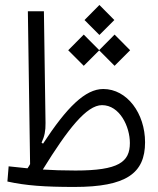

<svg xmlns="http://www.w3.org/2000/svg" viewBox="-20 -738 626 760"><path d="M274.4 2C480 2 554.2 -52.2 554.2 -174.8C554.2 -288.6 483.4 -385.7 388.7 -385.7C317.4 -385.7 244.6 -313.5 150.4 -169.4L144.5 -173.3C156.7 -199.2 160.6 -220.7 160.2 -251L153.8 -693.4H90.3L99.1 -88.4C96.2 -83 92.8 -77.1 88.9 -71.8C63 -74.2 38.6 -76.7 14.2 -79.6L9.3 -19.5C82.5 -3.4 155.8 2 274.4 2ZM149.4 -66.9C248.5 -227.1 322.8 -321.8 383.8 -321.8C454.1 -321.8 494.1 -236.8 494.1 -171.9C494.1 -96.7 449.7 -63 278.8 -63C229.5 -63 187.5 -64.5 149.4 -66.9ZM433.6 -477.5 495.1 -539.1 433.6 -601.1 372.6 -539.6 311.5 -601.1 250 -539.1 311.5 -477.5 372.6 -538.6ZM373.5 -599.6 432.6 -658.7 373.5 -718.3 314.5 -658.7Z"/></svg>

Font: Cascadia Code Light
Style: Regular
Weight: 300
Monospace: yes
Designer: Aaron Bell
Foundry: Saja Typeworks
Version: Version 2404.023